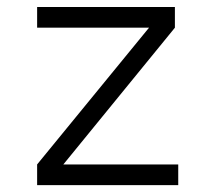

<svg xmlns="http://www.w3.org/2000/svg" viewBox="-20 -538 626 558"><path d="M87.9 0V-60.1L413.1 -457.5H87.9V-517.6H488.3V-457.5L164.1 -60.1H498V0Z"/></svg>

Font: CaskaydiaCove NFP Light
Style: Regular
Weight: 300
Designer: Aaron Bell
Foundry: Saja Typeworks
Version: Version 2111.001; VTT 6.35;Nerd Fonts 3.1.1